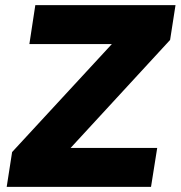

<svg xmlns="http://www.w3.org/2000/svg" viewBox="-20 -725 701 745"><path d="M6 0 27 -135 414 -554H94L117 -705H661L640 -570L254 -151H590L566 0Z"/></svg>

Font: Nunito Sans Black
Style: Italic
Weight: 900
Italic angle: -9°
Designer: Vernon Adams
Foundry: Vernon Adams
Version: Version 3.006; ttfautohint (v1.8.3)